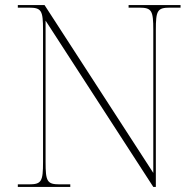

<svg xmlns="http://www.w3.org/2000/svg" viewBox="-20 -734 771 754"><path d="M50 0H256V-10H215C165 -10 159 -21 159 -98V-653L582 0H592V-616C592 -693 598 -704 648 -704H689V-714H485V-704H526C576 -704 582 -693 582 -616V-55L155 -714H50V-704H93C143 -704 149 -693 149 -616V-98C149 -21 143 -10 93 -10H50Z"/></svg>

Font: Noto Serif Display Thin
Style: Regular
Weight: 100
Designer: Monotype Design Team
Foundry: Monotype Imaging Inc.
Version: Version 2.009